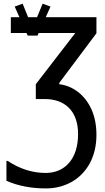

<svg xmlns="http://www.w3.org/2000/svg" viewBox="-20 -821 573 1047"><path d="M505.9 -639.6V-727.1H229.5L255.4 -785.2L212.4 -800.8L182.1 -727.1H133.3L103.5 -800.8L60.1 -785.2L85.9 -727.1H39.1V-641.1H124.5L130.9 -627.4L130.4 -627H185.1L184.6 -627.4L190.9 -641.1H390.6L175.3 -361.8V-280.8H225.6C329.6 -280.8 405.8 -219.7 405.8 -89.8C405.8 45.4 334 122.1 229 122.1C157.2 122.1 87.9 100.1 22 56.6H15.1V165C79.1 192.9 150.9 206.5 230.5 206.5C280.8 206.5 327.1 194.8 369.1 171.9C453.1 125 505.9 34.2 505.9 -85C505.9 -137.2 497.1 -183.6 479 -224.1C442.9 -304.2 377.9 -352.5 303.2 -361.8V-369.1Z"/></svg>

Font: SG Kara
Style: Regular
Weight: 400
Designer: Damoon Khanjanzadeh
Version: Version 1.000